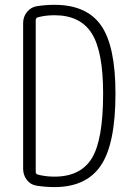

<svg xmlns="http://www.w3.org/2000/svg" viewBox="-20 -760 540 790"><path d="M127 -676.8V-53.7Q127 -43.9 134.8 -42Q166 -33.2 204.1 -33.2Q311.5 -33.2 357.9 -108.9Q404.3 -184.6 404.3 -375Q404.3 -549.8 356.9 -623.5Q309.6 -697.3 204.1 -697.3Q166 -697.3 134.8 -688.5Q127 -685.5 127 -676.8ZM129.9 3.9Q105.5 0 90.3 -20Q75.2 -40 75.2 -65.4V-665Q75.2 -691.4 91.3 -710.9Q107.4 -730.5 130.9 -734.4Q168 -740.2 204.1 -740.2Q335.9 -740.2 395.5 -655.8Q455.1 -571.3 455.1 -375Q455.1 -168 395 -79.1Q335 9.8 204.1 9.8Q168 9.8 129.9 3.9Z"/></svg>

Font: Rounded-X Mgen+ 1mn light
Style: Regular
Weight: 200
Designer: [Source Han Sans]
Ryoko NISHIZUKA  (kana & ideographs); Paul D. Hunt (Latin, Greek & Cyrillic); Wenlong ZHANG  (bopomofo
Version: Version 1.059.20150602